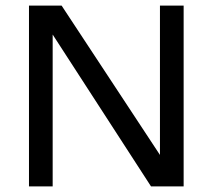

<svg xmlns="http://www.w3.org/2000/svg" viewBox="-20 -669 763 689"><path d="M84 0ZM84 -649H201L554 -113V-649H639V0H522L169 -545V0H84Z"/></svg>

Font: Play
Style: Regular
Weight: 400
Designer: Jonas Hecksher (Cyrillic expansion: Cyreal)
Foundry: Jonas Hecksher, Playtype, e-types AS
Version: Version 2.101; ttfautohint (v1.5.65-e2d9)